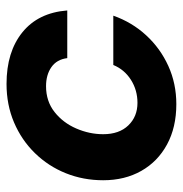

<svg xmlns="http://www.w3.org/2000/svg" viewBox="-6 -542 560 588"><g transform="rotate(-90 274.0 -248.0)"><path d="M249 12Q178 12 125.5 -16.5Q73 -45 44.5 -95.5Q16 -146 16 -212Q16 -273 37.5 -326.5Q59 -380 99 -421Q139 -462 193 -485Q247 -508 311 -508Q409 -508 469 -459.5Q529 -411 536 -322H390Q386 -354 362.5 -370.5Q339 -387 304 -387Q258 -387 225 -361Q192 -335 174.5 -294.5Q157 -254 157 -212Q157 -163 184 -135Q211 -107 253 -107Q292 -107 323.5 -127Q355 -147 369 -181H520Q500 -124 460 -80.5Q420 -37 366 -12.5Q312 12 249 12Z"/></g></svg>

Font: Host Grotesk ExtraBold
Style: Italic
Weight: 800
Italic angle: -8°
Designer: Doğukan Karapınar
Foundry: Element Type
Version: Version 1.003; ttfautohint (v1.8.4.7-5d5b)